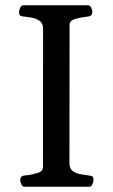

<svg xmlns="http://www.w3.org/2000/svg" viewBox="-20 -713 430 733"><path d="M73.7 0Q65.4 0 61.3 -9.8Q57.1 -19.5 57.1 -24.9Q57.1 -41.5 73.2 -43Q96.7 -44.9 120.4 -51.5Q144 -58.1 144 -74.2L144.5 -602.5Q144.5 -623.5 132.1 -632.8Q119.6 -642.1 102.5 -645.3Q85.4 -648.4 70.3 -649.9Q60.1 -650.9 56.4 -654.1Q52.7 -657.2 52.7 -668Q52.7 -673.3 56.9 -683.1Q61 -692.9 69.3 -692.9H315.9Q324.2 -692.9 328.4 -683.1Q332.5 -673.3 332.5 -668Q332.5 -651.4 316.4 -649.9Q293 -647.9 269.3 -641.4Q245.6 -634.8 245.6 -618.7L245.1 -90.3Q245.1 -69.3 257.6 -60.1Q270 -50.8 287.4 -47.9Q304.7 -44.9 319.3 -43Q329.6 -42 333.3 -39.1Q336.9 -36.1 336.9 -24.9Q336.9 -19.5 332.8 -9.8Q328.6 0 320.3 0Z"/></svg>

Font: Gelasio
Style: Regular
Weight: 400
Designer: Eben Sorkin
Foundry: Eben Sorkin
Version: Version 1.008